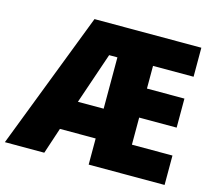

<svg xmlns="http://www.w3.org/2000/svg" viewBox="-107 -840 1080 965"><g transform="rotate(15 433.0 -357.0)"><path d="M826 0H431V-136H245L200 0H-5L270 -714H826V-563H615V-445H810V-294H615V-153H826ZM297 -291H431V-558H388Z"/></g></svg>

Font: Noto Sans Lao Looped SemiCondensed Black
Style: Regular
Weight: 900
Width: 4
Designer: Mark Frömberg, Ben Mitchell
Foundry: The Fontpad Ltd
Version: Version 1.002; ttfautohint (v1.8.4.7-5d5b)